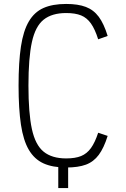

<svg xmlns="http://www.w3.org/2000/svg" viewBox="-20 -834 640 972"><path d="M275 118V0H243V-16H325V118ZM315 14Q246 14 200 -7Q154 -28 126 -75.5Q98 -123 86 -203Q74 -283 74 -401Q74 -519 86 -598.5Q98 -678 126 -725.5Q154 -773 200 -793.5Q246 -814 315 -814Q375 -814 414.5 -799Q454 -784 480 -749Q506 -714 525 -652L477 -635Q461 -686 440.5 -715Q420 -744 390.5 -756Q361 -768 315 -768Q243 -768 201 -734.5Q159 -701 141.5 -621Q124 -541 124 -401Q124 -261 141.5 -180.5Q159 -100 201 -66Q243 -32 315 -32Q361 -32 390.5 -44Q420 -56 440.5 -84.5Q461 -113 477 -162L525 -146Q506 -85 480 -50Q454 -15 415 -0.5Q376 14 315 14Z"/></svg>

Font: Victor Mono Thin
Style: Regular
Weight: 100
Monospace: yes
Designer: Rune Bjørnerås
Version: Version 1.561;gftools[0.9.30]